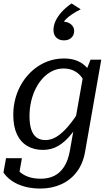

<svg xmlns="http://www.w3.org/2000/svg" viewBox="-33 -857 647 1113"><path d="M382 -837 435 -803Q410 -791 387 -776Q364 -761 349 -745.5Q334 -730 330 -714Q329 -711 322.5 -709.5Q316 -708 310 -709.5Q304 -711 305 -716Q305 -722 311.5 -727Q318 -732 325 -732Q360 -732 378.5 -716Q397 -700 397 -678Q397 -654 381 -638.5Q365 -623 338 -623Q310 -623 293.5 -639Q277 -655 277 -683Q277 -708 288.5 -734Q300 -760 323.5 -786.5Q347 -813 382 -837ZM372 17 453 -440 463 -439 492 -511H554L460 24Q448 92 412 139.5Q376 187 321.5 211.5Q267 236 201 236Q150 236 107.5 224Q65 212 34.5 190.5Q4 169 -13 143L2 60H94L73 179Q62 178 54.5 169.5Q47 161 43 147Q39 133 38.5 117Q38 101 41 86Q56 115 78 136Q100 157 131 168Q162 179 204 179Q248 179 282 162Q316 145 339 109Q362 73 372 17ZM517 -377 472 -321Q468 -364 450 -395Q432 -426 403 -443Q374 -460 335 -460Q301 -460 271 -445.5Q241 -431 216.5 -405Q192 -379 174.5 -344.5Q157 -310 147.5 -269Q138 -228 138 -184Q138 -138 148 -107Q158 -76 178.5 -60.5Q199 -45 230 -45Q264 -45 296 -65Q328 -85 361.5 -124Q395 -163 431 -221L456 -192Q419 -128 382.5 -82Q346 -36 306 -12Q266 12 216 12Q164 12 125 -11Q86 -34 65 -79Q44 -124 44 -191Q44 -244 58 -292.5Q72 -341 98.5 -382Q125 -423 161.5 -453.5Q198 -484 242.5 -501Q287 -518 338 -518Q377 -518 406.5 -507.5Q436 -497 457.5 -478Q479 -459 493.5 -433Q508 -407 517 -377Z"/></svg>

Font: Roboto Serif 20pt
Style: Italic
Weight: 400
Italic angle: -10°
Designer: Greg Gazdowicz
Foundry: Commercial Type
Version: Version 1.008